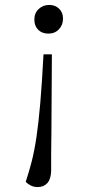

<svg xmlns="http://www.w3.org/2000/svg" viewBox="-20 -539 370 777"><path d="M188 0Q187 48 187 83.5Q187 119 187 153Q186 186 171.5 202Q157 218 133 218Q117 218 105 212Q93 206 84 197Q97 158 108 115.5Q119 73 127.5 16Q136 -41 143 -122Q150 -203 156 -319H190ZM235 -464Q235 -438 218.5 -420.5Q202 -403 176 -403Q150 -403 134.5 -418.5Q119 -434 119 -460Q119 -486 136.5 -502.5Q154 -519 179 -519Q203 -519 219 -504Q235 -489 235 -464Z"/></svg>

Font: Literata 36pt Light
Style: Italic
Weight: 300
Italic angle: -2°
Designer: Latin by Veronika Burian and Jose Scaglione. Greek by Irene Vlachou. Cyrillic by Vera Evstafieva
Foundry: TypeTogether
Version: Version 3.002